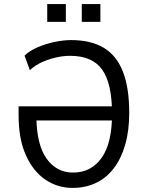

<svg xmlns="http://www.w3.org/2000/svg" viewBox="-20 -910 724 939"><path d="M335 9Q262 9 202.5 -31Q143 -71 107 -150Q71 -229 71 -346V-390H564V-321H136L158 -340Q159 -202 208 -134Q257 -66 337 -66Q426 -66 477 -138Q528 -210 528 -353Q528 -501 480 -569Q432 -637 323 -637Q290 -637 254.5 -629Q219 -621 185.5 -606Q152 -591 126 -567L100 -638Q125 -662 164.5 -679Q204 -696 247.5 -705Q291 -714 328 -714Q424 -714 487 -676.5Q550 -639 581 -560Q612 -481 612 -358Q612 -271 592.5 -203Q573 -135 537 -87.5Q501 -40 449.5 -15.5Q398 9 335 9ZM380 -803V-890H471V-803ZM211 -803V-890H302V-803Z"/></svg>

Font: Nunito Sans 7pt Condensed
Style: Regular
Weight: 400
Width: 3
Designer: Vernon Adams
Foundry: Vernon Adams
Version: Version 3.101;gftools[0.9.27]